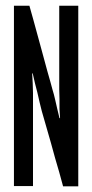

<svg xmlns="http://www.w3.org/2000/svg" viewBox="-20 -658 326 679"><path d="M256.8 1Q256.8 1 256.8 -15.6Q256.8 -32.2 256.8 -60.5Q256.8 -113.3 256.8 -197.3Q256.8 -281.2 256.8 -366.2Q256.8 -403.3 256.8 -439.5Q256.8 -474.6 256.8 -505.9Q256.8 -563.5 256.8 -600.6Q256.8 -637.7 256.8 -637.7Q256.8 -637.7 222.7 -637.7Q189.5 -637.7 189.5 -637.7Q189.5 -637.7 189.5 -603.5Q189.5 -569.3 189.5 -524.4Q189.5 -470.7 189.5 -421.9Q189.5 -372.1 189.5 -372.1Q189.5 -372.1 189.5 -372.1Q189.5 -372.1 189.5 -372.1Q189.5 -357.4 189.5 -341.8Q189.5 -326.2 190.4 -307.6Q190.4 -290 190.4 -272.5Q191.4 -255.9 192.4 -240.2Q192.4 -240.2 191.4 -240.2Q190.4 -240.2 190.4 -240.2Q190.4 -240.2 190.4 -240.2Q190.4 -240.2 190.4 -240.2Q186.5 -255.9 182.6 -272.5Q178.7 -290 174.8 -306.6Q170.9 -324.2 166 -339.8Q161.1 -356.4 157.2 -372.1Q157.2 -372.1 147.5 -406.2Q137.7 -440.4 126 -485.4Q111.3 -540 97.7 -588.9Q84 -637.7 84 -637.7Q84 -637.7 56.6 -637.7Q29.3 -637.7 29.3 -637.7Q29.3 -637.7 29.3 -627Q29.3 -615.2 29.3 -595.7Q29.3 -558.6 29.3 -497.1Q29.3 -435.5 29.3 -366.2Q29.3 -321.3 29.3 -275.4Q29.3 -228.5 29.3 -186.5Q29.3 -107.4 29.3 -53.7Q29.3 0 29.3 0Q29.3 0 63.5 0Q96.7 0 96.7 0Q96.7 0 96.7 -34.2Q96.7 -68.4 96.7 -112.3Q96.7 -167 96.7 -215.8Q96.7 -264.6 96.7 -264.6Q96.7 -264.6 96.7 -264.6Q96.7 -264.6 96.7 -264.6Q96.7 -279.3 96.7 -295.9Q96.7 -311.5 96.7 -329.1Q96.7 -346.7 95.7 -363.3Q94.7 -380.9 93.8 -398.4Q93.8 -398.4 94.7 -398.4Q95.7 -398.4 95.7 -398.4Q95.7 -398.4 95.7 -398.4Q95.7 -398.4 95.7 -398.4Q99.6 -381.8 103.5 -364.3Q107.4 -347.7 112.3 -330.1Q116.2 -312.5 120.1 -295.9Q124 -280.3 127.9 -264.6Q127.9 -264.6 137.7 -230.5Q147.5 -196.3 160.2 -152.3Q174.8 -97.7 189.5 -48.8Q203.1 1 203.1 1Q203.1 1 230.5 1Q256.8 1 256.8 1Z"/></svg>

Font: AgendaMediumCondGoodkids
Style: AgendaMediumCondGoodkids
Weight: 500
Designer: ""
Version: ""